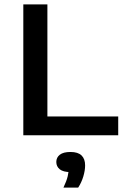

<svg xmlns="http://www.w3.org/2000/svg" viewBox="-20 -615 566 873"><path d="M86 0V-595H195.5V-85.5H517.5V0ZM268.5 238Q283 207.5 288 185.8Q293 164 293 142.5L310.5 167.5H301.5Q267.5 167.5 251.8 154.8Q236 142 236 121.5Q236 101 252 88.5Q268 76 300.5 76Q334.5 76 350.8 91.8Q367 107.5 367 137Q367 160 358.8 187.5Q350.5 215 335.5 238Z"/></svg>

Font: Encode Sans SC SemiExpanded Medium
Style: Regular
Weight: 500
Width: 6
Designer: Multiple Designers
Foundry: Impallari Type
Version: Version 3.002